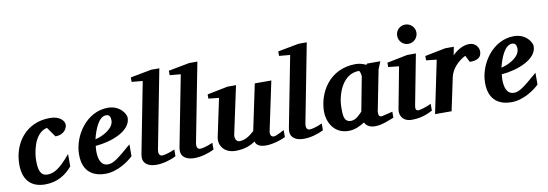

<svg xmlns="http://www.w3.org/2000/svg" viewBox="-56 -1124 4338 1521"><g transform="rotate(-10 2112.5 -364.0)"><path d="M450 -426C450 -458 414 -500 335 -500C144 -500 33 -351 33 -178C33 -64 87 12 209 12C304 12 373 -30 428 -94V-194C338 -86 290 -62 240 -62C176 -62 170 -128 170 -189C170 -230 186 -402 299 -427L354 -349C429 -349 450 -402 450 -426Z M943 -395C943 -425 899 -500 801 -500C630 -500 513 -326 513 -174C513 -26 607 12 694 12C791 12 881 -52 920 -90V-185C810 -90 770 -58 727 -58C671 -58 652 -109 652 -178C652 -189 654 -207 655 -219C788 -230 943 -290 943 -395ZM813 -396C813 -335 731 -287 662 -271C680 -344 716 -444 778 -444C808 -444 813 -419 813 -396Z M1263 -29V-83C1216 -62 1177 -53 1161 -53C1136 -53 1131 -79 1135 -102L1258 -737H1192L1023 -705V-669L1111 -661L1002 -100C999 -87 998 -75 998 -64C998 -18 1037 12 1103 12C1155 12 1215 -4 1263 -29Z M1569 -29V-83C1522 -62 1483 -53 1467 -53C1442 -53 1437 -79 1441 -102L1564 -737H1498L1329 -705V-669L1417 -661L1308 -100C1305 -87 1304 -75 1304 -64C1304 -18 1343 12 1409 12C1461 12 1521 -4 1569 -29Z M2143 -28V-84C2082 -52 2069 -48 2059 -48C2038 -48 2025 -63 2033 -100L2115 -488H1982L1904 -118C1868 -85 1829 -58 1784 -58C1759 -58 1745 -86 1751 -117L1833 -500H1764L1599 -467V-433L1683 -424L1618 -117C1606 -63 1642 12 1741 12C1806 12 1856 -5 1900 -35C1903 -21 1916 12 1985 12C2042 12 2116 -13 2143 -28Z M2449 -29V-83C2402 -62 2363 -53 2347 -53C2322 -53 2317 -79 2321 -102L2444 -737H2378L2209 -705V-669L2297 -661L2188 -100C2185 -87 2184 -75 2184 -64C2184 -18 2223 12 2289 12C2341 12 2401 -4 2449 -29Z M3016 -30V-78C3006 -76 2934 -57 2929 -57C2905 -57 2902 -67 2902 -97L2967 -427C2969 -436 2985 -468 2992 -488H2885L2878 -479C2855 -491 2824 -500 2795 -500C2580 -500 2483 -320 2483 -171C2483 -96 2527 12 2650 12C2698 12 2745 -10 2780 -33C2793 -4 2822 12 2864 12C2915 12 2970 -12 3016 -30ZM2826 -394C2779 -149 2789 -201 2774 -121C2760 -108 2725 -63 2682 -63C2622 -63 2624 -124 2624 -177C2624 -291 2682 -442 2810 -442C2821 -442 2828 -400 2826 -394Z M3313 -663C3313 -706 3278 -740 3235 -740C3192 -740 3158 -706 3158 -663C3158 -620 3192 -585 3235 -585C3278 -585 3313 -620 3313 -663ZM3326 -32V-87C3289 -67 3233 -53 3222 -53C3198 -53 3198 -75 3203 -99L3280 -500H3210L3045 -467V-432L3131 -423L3068 -91C3058 -42 3084 12 3157 12C3215 12 3266 0 3326 -32Z M3784 -429C3784 -458 3760 -500 3708 -500C3658 -500 3608 -470 3572 -433L3585 -500H3516L3350 -467V-432L3434 -423L3346 0H3479L3535 -264C3547 -324 3599 -383 3662 -414L3689 -360C3757 -360 3784 -383 3784 -429Z M4209 -395C4209 -425 4165 -500 4067 -500C3896 -500 3779 -326 3779 -174C3779 -26 3873 12 3960 12C4057 12 4147 -52 4186 -90V-185C4076 -90 4036 -58 3993 -58C3937 -58 3918 -109 3918 -178C3918 -189 3920 -207 3921 -219C4054 -230 4209 -290 4209 -395ZM4079 -396C4079 -335 3997 -287 3928 -271C3946 -344 3982 -444 4044 -444C4074 -444 4079 -419 4079 -396Z"/></g></svg>

Font: Veleka
Style: Bold Italic
Weight: 700
Italic angle: -12°
Designer: Stefan Peev, Context Ltd, 2016; SIL International, 1997-2014.
Foundry: Stefan Peev, Context Ltd, 2016
Version: Version 5.000